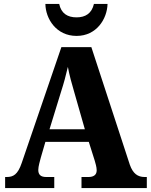

<svg xmlns="http://www.w3.org/2000/svg" viewBox="-20 -953 764 973"><path d="M368 -771C470 -771 523 -858 525 -933H456C445 -885 413 -865 368 -865C322 -865 290 -885 280 -933H210C211 -858 265 -771 368 -771ZM6 0H255V-56H214C185 -56 174 -69 174 -92C174 -110 183 -139 187 -155L210 -234H430L460 -139C463 -128 470 -107 470 -90C470 -64 451 -56 428 -56H393V0H724V-56H713C678 -56 654 -73 638 -118L443 -714H291L90 -127C70 -68 47 -56 14 -56H6ZM231 -298 290 -490C303 -530 314 -571 324 -614C332 -570 344 -528 356 -487L410 -298Z"/></svg>

Font: Noto Serif Devanagari SemiCondensed ExtraBold
Style: Regular
Weight: 800
Width: 4
Designer: Universal Thirst, Indian Type Foundry and the Monotype Design Team
Foundry: Monotype Imaging Inc.
Version: Version 2.004